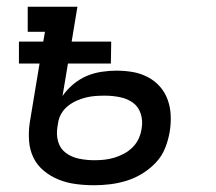

<svg xmlns="http://www.w3.org/2000/svg" viewBox="-20 -540 640 568"><path d="M258 8Q231 8 204.5 4.5Q178 1 154 -8.5Q130 -18 110 -34.5Q90 -51 79 -73.5Q68 -96 66 -123Q64 -150 68 -177L97 -352H36V-417H108L113 -446H62V-520H209L192 -417H309L308 -352H181L165 -256Q178 -275 196.5 -290.5Q215 -306 236 -315Q257 -324 280 -327.5Q303 -331 324 -331Q349 -331 372.5 -327Q396 -323 417 -312Q438 -301 453 -284Q468 -267 476 -245Q484 -223 485 -198.5Q486 -174 482 -150Q478 -126 468.5 -102Q459 -78 441 -59Q423 -40 401 -26.5Q379 -13 355 -5.5Q331 2 306.5 5Q282 8 258 8ZM259 -66Q274 -66 288.5 -67.5Q303 -69 318 -73.5Q333 -78 347 -85.5Q361 -93 372.5 -104.5Q384 -116 390.5 -130.5Q397 -145 399 -160Q403 -182 396.5 -203Q390 -224 373.5 -236Q357 -248 335 -252.5Q313 -257 290 -257Q276 -257 262 -256Q248 -255 234 -251.5Q220 -248 206.5 -242Q193 -236 181 -226.5Q169 -217 161.5 -204Q154 -191 152 -177L150 -165Q146 -142 152 -121Q158 -100 175 -87.5Q192 -75 214 -70.5Q236 -66 259 -66Z"/></svg>

Font: Iosevka HT Extended
Style: Italic
Weight: 400
Width: 7
Italic angle: -9°
Monospace: yes
Designer: Belleve Invis
Foundry: Belleve Invis
Version: Version 32.3.0; ttfautohint (v1.8.4)